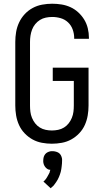

<svg xmlns="http://www.w3.org/2000/svg" viewBox="-20 -763 565 1030"><path d="M258 8Q232 8 205 3Q178 -2 154.5 -15Q131 -28 112 -48Q93 -68 82 -92.5Q71 -117 66.5 -143.5Q62 -170 62 -197V-538Q62 -565 66.5 -591.5Q71 -618 82.5 -642.5Q94 -667 112.5 -687Q131 -707 155 -720Q179 -733 206 -738Q233 -743 260 -743Q285 -743 310 -739Q335 -735 358 -724.5Q381 -714 400 -696.5Q419 -679 432 -657.5Q445 -636 451 -611Q457 -586 457 -561V-555H378V-559Q378 -582 370 -604.5Q362 -627 345 -643Q328 -659 305.5 -665.5Q283 -672 260 -672Q243 -672 226 -668.5Q209 -665 194.5 -656Q180 -647 169 -633.5Q158 -620 152 -604Q146 -588 143.5 -571.5Q141 -555 141 -538V-197Q141 -180 143 -163.5Q145 -147 151.5 -131Q158 -115 168.5 -101.5Q179 -88 193.5 -79Q208 -70 225 -66.5Q242 -63 258 -63Q275 -63 292 -66.5Q309 -70 323.5 -79Q338 -88 348.5 -101.5Q359 -115 365.5 -131Q372 -147 374 -163.5Q376 -180 376 -197V-329H263V-400H455V-197Q455 -170 450.5 -143.5Q446 -117 435 -92.5Q424 -68 405 -48Q386 -28 362.5 -15Q339 -2 312 3Q285 8 258 8ZM252 247 213 211Q217 208 220.5 204Q224 200 227 196Q230 192 232.5 187.5Q235 183 237.5 178.5Q240 174 243 168.5Q246 163 247 160V157L250 148Q246 148 242 147Q238 146 235 144Q232 142 229 139.5Q226 137 223.5 134Q221 131 219 127.5Q217 124 215.5 120.5Q214 117 213 112Q212 107 212 105V98Q212 94 212.5 90.5Q213 87 213.5 83.5Q214 80 215.5 76.5Q217 73 218.5 70Q220 67 222.5 64Q225 61 228 58.5Q231 56 234 54.5Q237 53 240.5 51.5Q244 50 248.5 49Q253 48 255 48H263Q266 48 270 48.5Q274 49 277.5 50Q281 51 284.5 52Q288 53 291.5 55Q295 57 297.5 59Q300 61 302.5 64Q305 67 306.5 70Q308 73 309.5 76.5Q311 80 312 84.5Q313 89 313 91V98Q313 106 312.5 113.5Q312 121 311 128.5Q310 136 309 143.5Q308 151 306 158.5Q304 166 301.5 173Q299 180 296 187Q293 194 289.5 200.5Q286 207 281.5 213.5Q277 220 271 228Q265 236 263 237L259 240Z"/></svg>

Font: Iosevka Pride
Style: Regular
Weight: 400
Monospace: yes
Designer: Belleve Invis
Foundry: Belleve Invis
Version: Version 30.3.1; ttfautohint (v1.8.4)